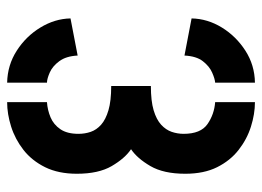

<svg xmlns="http://www.w3.org/2000/svg" viewBox="-119 -621 741 543"><g transform="rotate(90 251.5 -349.5)"><path d="M268.8 0.8V-111.8Q291.5 -113.4 311.9 -122Q332.3 -130.6 345.4 -149.7Q358.5 -168.8 358.5 -201Q358.5 -219.1 352.9 -235.5Q347.3 -251.9 332.8 -264.9Q318.2 -277.9 291.9 -285.7Q265.5 -293.5 223.3 -293.5V-405.7Q265.5 -405.7 291.9 -413.5Q318.2 -421.4 332.8 -434.8Q347.3 -448.2 352.9 -464.6Q358.5 -481.1 358.5 -498.3Q358.5 -546.7 330.8 -565.9Q303.1 -585 268.8 -587.5V-700Q302.4 -700 338.1 -688.7Q373.7 -677.5 404 -653.8Q434.3 -630.2 452.9 -592.9Q471.4 -555.7 471.4 -502.9Q471.4 -441.7 449.7 -404.4Q427.9 -367 402 -349.6Q427.9 -332.2 449.7 -294.9Q471.4 -257.7 471.4 -196.3Q471.4 -144.4 452.9 -106.7Q434.3 -69.1 404 -45.4Q373.7 -21.8 338.1 -10.5Q302.4 0.8 268.8 0.8ZM213.8 0.8Q164 -0.2 123.3 -26.4Q82.5 -52.6 57.8 -93.3Q33 -134 32.1 -178.4L137.1 -198.6Q138.8 -165.8 153.1 -146.6Q167.4 -127.4 185.1 -119.7Q202.7 -112 213.8 -111.8ZM137.1 -500.7 32.1 -520.8Q33 -566.1 57.8 -606.4Q82.5 -646.7 123.3 -673Q164 -699.2 213.8 -700V-587.5Q202.7 -586.7 185.1 -578.9Q167.4 -571.1 153.1 -552.7Q138.8 -534.4 137.1 -500.7Z"/></g></svg>

Font: Stick No Bills ExtraLight
Style: Regular
Weight: 200
Designer: Kosala Senevirathne, Siva Puranthara, Lasantha Premarathna, Tharique Azeez
Foundry: mooniak
Version: Version 2.000